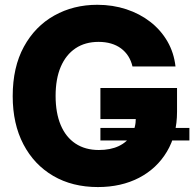

<svg xmlns="http://www.w3.org/2000/svg" viewBox="-20 -758 798 789"><path d="M382.3 10.7Q277.3 10.7 198.7 -35.2Q120.1 -81.1 76.2 -165Q32.2 -249 32.2 -362.8Q32.2 -481.9 78.1 -565.9Q124 -649.9 202.9 -694.1Q281.7 -738.3 379.9 -738.3Q443.4 -738.3 499 -720Q554.7 -701.7 597.9 -668Q641.1 -634.3 668 -587.9Q694.8 -541.5 701.2 -484.9H524.4Q519 -508.3 507.1 -527.1Q495.1 -545.9 477.3 -559.1Q459.5 -572.3 436.3 -579.1Q413.1 -585.9 384.8 -585.9Q330.1 -585.9 290.5 -559.6Q251 -533.2 229.7 -483.6Q208.5 -434.1 208.5 -363.8Q208.5 -293.9 229.5 -244.1Q250.5 -194.3 290.3 -168Q330.1 -141.6 386.2 -141.6Q434.1 -141.6 468 -157.7Q502 -173.8 520 -203.4Q538.1 -232.9 538.1 -272L574.2 -268.6H392.6V-396.5H707.5V-298.8Q707.5 -204.6 666 -135Q624.5 -65.4 551.3 -27.3Q478 10.7 382.3 10.7ZM392.6 -180.7V-232.4H758.3V-180.7Z"/></svg>

Font: Inter 24pt ExtraBold
Style: Regular
Weight: 800
Designer: Rasmus Andersson
Foundry: rsms
Version: Version 4.001;git-66647c0bb